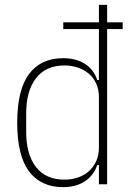

<svg xmlns="http://www.w3.org/2000/svg" viewBox="-20 -760 552 792"><path d="M388 -79H381Q367 -37 330.5 -12.5Q294 12 240 12Q149 12 100 -53Q51 -118 51 -254Q51 -390 100 -455Q149 -520 240 -520Q294 -520 330.5 -496.5Q367 -473 381 -430H388V-640H241V-668H388V-740H422V-668H486V-640H422V0H388ZM246 -19Q276 -19 302 -28Q328 -37 347 -54Q366 -71 377 -95.5Q388 -120 388 -150V-360Q388 -390 377 -414.5Q366 -439 347 -455.5Q328 -472 302 -481Q276 -490 246 -490Q169 -490 128.5 -437.5Q88 -385 88 -292V-216Q88 -123 128.5 -71Q169 -19 246 -19Z"/></svg>

Font: IBM Plex Sans Condensed ExtraLight
Style: Regular
Weight: 200
Width: 3
Designer: Mike Abbink, Paul van der Laan, Pieter van Rosmalen
Foundry: Bold Monday
Version: Version 1.3